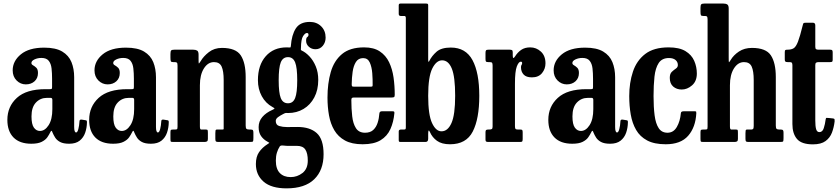

<svg xmlns="http://www.w3.org/2000/svg" viewBox="-20 -800 4726 1082"><path d="M21.5 -124.5Q21.5 -199.5 75 -248.5Q128.5 -297.5 236.5 -297.5H260.5Q269.5 -297.5 271.5 -299.5Q273.5 -301.5 273.5 -310.5V-356.5Q273.5 -388 270.5 -414.5Q267.5 -441 254.8 -457.2Q242 -473.5 213.5 -473.5Q192 -473.5 174.5 -465.2Q157 -457 157 -445Q157 -437 166.2 -432Q175.5 -427 184.8 -418Q194 -409 194 -388.5Q194 -359.5 174.8 -342Q155.5 -324.5 125.5 -324.5Q95.5 -324.5 73.5 -346.5Q51.5 -368.5 51.5 -403.5Q51.5 -456 97.5 -493.8Q143.5 -531.5 229 -531.5Q294 -531.5 330.8 -509.5Q367.5 -487.5 382.8 -449.8Q398 -412 398 -364.5V-84.5Q398 -53.5 409 -53.5Q416.5 -53.5 421.5 -72.5Q426.5 -91.5 428 -117.5Q428.5 -127.5 440.5 -126L464.5 -122Q470.5 -121.5 470 -110Q469.5 -79.5 460 -52Q450.5 -24.5 428.8 -7.2Q407 10 370 10H369.5Q337 10 318.5 0Q300 -10 290.8 -24.8Q281.5 -39.5 276 -53Q273.5 -61.5 270.5 -62.8Q267.5 -64 262.5 -53Q257 -41.5 246.8 -26.5Q236.5 -11.5 215.2 -0.8Q194 10 156.5 10Q91 10 56.2 -25.2Q21.5 -60.5 21.5 -124.5ZM157.5 -144Q157.5 -99.5 171 -80.8Q184.5 -62 205 -62Q233 -62 254 -94.5Q275 -127 275 -185V-237Q275 -248.5 265.5 -248.5H244.5Q207.5 -248.5 182.5 -222.2Q157.5 -196 157.5 -144Z M482.5 -124.5Q482.5 -199.5 536 -248.5Q589.5 -297.5 697.5 -297.5H721.5Q730.5 -297.5 732.5 -299.5Q734.5 -301.5 734.5 -310.5V-356.5Q734.5 -388 731.5 -414.5Q728.5 -441 715.8 -457.2Q703 -473.5 674.5 -473.5Q653 -473.5 635.5 -465.2Q618 -457 618 -445Q618 -437 627.2 -432Q636.5 -427 645.8 -418Q655 -409 655 -388.5Q655 -359.5 635.8 -342Q616.5 -324.5 586.5 -324.5Q556.5 -324.5 534.5 -346.5Q512.5 -368.5 512.5 -403.5Q512.5 -456 558.5 -493.8Q604.5 -531.5 690 -531.5Q755 -531.5 791.8 -509.5Q828.5 -487.5 843.8 -449.8Q859 -412 859 -364.5V-84.5Q859 -53.5 870 -53.5Q877.5 -53.5 882.5 -72.5Q887.5 -91.5 889 -117.5Q889.5 -127.5 901.5 -126L925.5 -122Q931.5 -121.5 931 -110Q930.5 -79.5 921 -52Q911.5 -24.5 889.8 -7.2Q868 10 831 10H830.5Q798 10 779.5 0Q761 -10 751.8 -24.8Q742.5 -39.5 737 -53Q734.5 -61.5 731.5 -62.8Q728.5 -64 723.5 -53Q718 -41.5 707.8 -26.5Q697.5 -11.5 676.2 -0.8Q655 10 617.5 10Q552 10 517.2 -25.2Q482.5 -60.5 482.5 -124.5ZM618.5 -144Q618.5 -99.5 632 -80.8Q645.5 -62 666 -62Q694 -62 715 -94.5Q736 -127 736 -185V-237Q736 -248.5 726.5 -248.5H705.5Q668.5 -248.5 643.5 -222.2Q618.5 -196 618.5 -144Z M964.5 -450H956Q945 -450 942.8 -454.8Q940.5 -459.5 940.5 -474.5V-495.5Q940.5 -511 944.5 -515.5Q948.5 -520 962.5 -520H1068.5Q1082.5 -520 1090.8 -515Q1099 -510 1099 -492V-470Q1099 -446.5 1100 -443Q1101 -439.5 1111 -455.5Q1126.5 -482.5 1157 -506.2Q1187.5 -530 1230.5 -530Q1309 -530 1336.8 -488Q1364.5 -446 1364.5 -365.5V-92.5Q1364.5 -77.5 1369 -73.8Q1373.5 -70 1385.5 -70H1392.5Q1402.5 -70 1405.2 -66.2Q1408 -62.5 1408 -52V-22.5Q1408 -5.5 1405.5 -2.8Q1403 0 1386.5 0H1211Q1199.5 0 1196.5 -3.2Q1193.5 -6.5 1193.5 -18.5V-49Q1193.5 -57.5 1194.5 -63.8Q1195.5 -70 1202.5 -70H1234Q1240.5 -70 1240.5 -73.5Q1240.5 -77 1240.5 -91V-348.5Q1240.5 -399.5 1229 -424.8Q1217.5 -450 1186 -450Q1151.5 -450 1129 -414.2Q1106.5 -378.5 1106.5 -320V-88Q1106.5 -70 1113 -70H1140.5Q1148.5 -70 1150 -66.5Q1151.5 -63 1151.5 -50V-16.5Q1151.5 -6.5 1146.5 -3.2Q1141.5 0 1132 0H956.5Q944 0 942.2 -2.8Q940.5 -5.5 940.5 -18V-53Q940.5 -65 942.8 -67.5Q945 -70 957 -70H965.5Q974 -70 977.2 -71.8Q980.5 -73.5 980.5 -87V-429.5Q980.5 -443 977.2 -446.5Q974 -450 964.5 -450Z M1433.5 -348Q1433.5 -433 1477.5 -483Q1521.5 -533 1595.5 -533Q1600.5 -533 1602.5 -532.8Q1604.5 -532.5 1606.5 -532.5Q1614 -532 1616 -532.5Q1618 -533 1619 -540Q1623.5 -603.5 1647.2 -640Q1671 -676.5 1726 -676.5Q1764.5 -676.5 1789.8 -651.8Q1815 -627 1815 -588Q1815 -561 1799 -541.8Q1783 -522.5 1758 -522.5Q1736 -522.5 1720.5 -536.5Q1705 -550.5 1705 -570Q1705 -587.5 1711.8 -591.5Q1718.5 -595.5 1718.5 -604.5Q1718.5 -614 1709.5 -614Q1699.5 -614 1688 -596.5Q1676.5 -579 1676 -530Q1676 -523.5 1675.5 -520.5Q1675 -517.5 1680.5 -515Q1702.5 -505 1724 -482.2Q1745.5 -459.5 1759.5 -426Q1773.5 -392.5 1773.5 -349.5Q1773.5 -293 1751.2 -251Q1729 -209 1690.5 -186Q1652 -163 1603 -163Q1598.5 -163 1592 -163.5Q1587 -163.5 1577 -158Q1560 -149.5 1547 -140Q1534 -130.5 1534 -118.5Q1534 -95.5 1553.8 -89.8Q1573.5 -84 1597 -84Q1605.5 -84 1626.5 -84.2Q1647.5 -84.5 1656.5 -84.5Q1726.5 -84.5 1765 -50Q1803.5 -15.5 1803.5 69Q1803.5 159 1750.8 210.2Q1698 261.5 1595 261.5Q1509 261.5 1465.5 223.8Q1422 186 1422 124.5Q1422 83.5 1439.8 57.5Q1457.5 31.5 1489 11.5Q1498.5 5.5 1497.8 4.5Q1497 3.5 1487.5 -1.5Q1465 -13.5 1451.2 -33.2Q1437.5 -53 1437.5 -84Q1437.5 -116 1458.2 -140.5Q1479 -165 1515.5 -181Q1528 -186.5 1526.8 -189Q1525.5 -191.5 1515.5 -197Q1477 -218 1455.2 -258Q1433.5 -298 1433.5 -348ZM1550.5 -348Q1550.5 -277 1562.2 -247.5Q1574 -218 1603 -218Q1631.5 -218 1643.2 -247.5Q1655 -277 1655 -348Q1655 -419 1643.2 -448.5Q1631.5 -478 1603 -478Q1574 -478 1562.2 -448.5Q1550.5 -419 1550.5 -348ZM1714.5 105Q1714.5 64 1700.8 43Q1687 22 1653.5 22H1608Q1600.5 22 1594.5 21.8Q1588.5 21.5 1574 20Q1561.5 19 1557 24.5Q1546.5 40.5 1540.5 60.2Q1534.5 80 1534.5 105.5Q1534.5 152 1556.8 175Q1579 198 1618 198Q1655 198 1684.8 174.8Q1714.5 151.5 1714.5 105Z M1825.5 -250Q1825.5 -330 1844 -394Q1862.5 -458 1907.5 -495.5Q1952.5 -533 2032 -533Q2086.5 -533 2120.5 -510.2Q2154.5 -487.5 2172.8 -449.2Q2191 -411 2197.8 -363.5Q2204.5 -316 2204.5 -266.5Q2204.5 -256 2201 -253.2Q2197.5 -250.5 2187 -250.5H1975Q1966 -250.5 1963 -247.5Q1960 -244.5 1960 -236Q1960 -186.5 1964.8 -144.8Q1969.5 -103 1986 -77.5Q2002.5 -52 2037 -52Q2066.5 -52 2083.2 -67.5Q2100 -83 2108 -107.8Q2116 -132.5 2118 -161Q2119 -173 2133 -173H2191Q2199.5 -173 2201.2 -170.5Q2203 -168 2202.5 -162Q2198 -112.5 2180.2 -72.8Q2162.5 -33 2125 -10Q2087.5 13 2023.5 13Q1963 13 1924.2 -8.2Q1885.5 -29.5 1864 -66Q1842.5 -102.5 1834 -150Q1825.5 -197.5 1825.5 -250ZM1976 -311.5H2066Q2076 -311.5 2078 -313Q2080 -314.5 2080 -321Q2080.5 -352.5 2077.8 -387.8Q2075 -423 2063.8 -447.8Q2052.5 -472.5 2026.5 -472.5Q1999.5 -472.5 1985.8 -450.8Q1972 -429 1967.2 -395.2Q1962.5 -361.5 1962 -326Q1962 -317.5 1963.8 -314.5Q1965.5 -311.5 1976 -311.5Z M2238.5 -710Q2227 -710 2227 -722V-770Q2227 -780 2236.5 -780H2380.5Q2386.5 -780 2389.8 -778.5Q2393 -777 2393 -770V-466Q2393 -443.5 2399 -456Q2413.5 -485 2440.2 -508.5Q2467 -532 2520.5 -532Q2604.5 -532 2642.8 -461Q2681 -390 2681 -260Q2681 -130.5 2644.2 -58.8Q2607.5 13 2516 13Q2469.5 13 2442.5 -6.5Q2415.5 -26 2402.5 -56.5Q2393 -77 2393 -45V-18Q2393 0 2378 0H2239Q2231.5 0 2229.2 -1.8Q2227 -3.5 2227 -11V-59.5Q2227 -70 2240 -70H2255.5Q2263 -70 2265 -72.2Q2267 -74.5 2267 -82.5V-699Q2267 -710 2258.5 -710ZM2393 -260Q2393 -153 2414.8 -106.5Q2436.5 -60 2468 -60Q2503.5 -60 2524.2 -106.5Q2545 -153 2545 -260Q2545 -367.5 2526 -413.8Q2507 -460 2471.5 -460Q2439 -460 2416 -413.8Q2393 -367.5 2393 -260Z M2756 -430.5Q2756 -442.5 2753 -446.2Q2750 -450 2738.5 -450H2732Q2721 -450 2718.5 -453.5Q2716 -457 2716 -468V-502Q2716 -512.5 2719 -516.2Q2722 -520 2733 -520H2852Q2861 -520 2865.2 -517.5Q2869.5 -515 2869.5 -505.5V-488.5Q2869.5 -461.5 2882.5 -482Q2896.5 -504.5 2917 -518.8Q2937.5 -533 2968 -533Q3002.5 -533 3028.2 -509.2Q3054 -485.5 3054 -443Q3054 -412 3034.5 -388Q3015 -364 2977.5 -364Q2945.5 -364 2930.8 -380Q2916 -396 2916 -421Q2916 -430.5 2919.2 -434.2Q2922.5 -438 2922.5 -444.5Q2922.5 -452.5 2915 -452.5Q2903 -452.5 2892.5 -425.5Q2882 -398.5 2882 -328V-89.5Q2882 -78 2884.8 -74Q2887.5 -70 2899 -70H2912Q2921.5 -70 2923.5 -66.2Q2925.5 -62.5 2925.5 -53V-17Q2925.5 -7 2923.2 -3.5Q2921 0 2911.5 0H2732.5Q2724 0 2720 -2.2Q2716 -4.5 2716 -13V-55.5Q2716 -64.5 2719.5 -67.2Q2723 -70 2731.5 -70H2736Q2748 -70 2752 -73.2Q2756 -76.5 2756 -87.5Z M3070 -124.5Q3070 -199.5 3123.5 -248.5Q3177 -297.5 3285 -297.5H3309Q3318 -297.5 3320 -299.5Q3322 -301.5 3322 -310.5V-356.5Q3322 -388 3319 -414.5Q3316 -441 3303.2 -457.2Q3290.5 -473.5 3262 -473.5Q3240.5 -473.5 3223 -465.2Q3205.5 -457 3205.5 -445Q3205.5 -437 3214.8 -432Q3224 -427 3233.2 -418Q3242.5 -409 3242.5 -388.5Q3242.5 -359.5 3223.2 -342Q3204 -324.5 3174 -324.5Q3144 -324.5 3122 -346.5Q3100 -368.5 3100 -403.5Q3100 -456 3146 -493.8Q3192 -531.5 3277.5 -531.5Q3342.5 -531.5 3379.2 -509.5Q3416 -487.5 3431.2 -449.8Q3446.5 -412 3446.5 -364.5V-84.5Q3446.5 -53.5 3457.5 -53.5Q3465 -53.5 3470 -72.5Q3475 -91.5 3476.5 -117.5Q3477 -127.5 3489 -126L3513 -122Q3519 -121.5 3518.5 -110Q3518 -79.5 3508.5 -52Q3499 -24.5 3477.2 -7.2Q3455.5 10 3418.5 10H3418Q3385.5 10 3367 0Q3348.5 -10 3339.2 -24.8Q3330 -39.5 3324.5 -53Q3322 -61.5 3319 -62.8Q3316 -64 3311 -53Q3305.5 -41.5 3295.2 -26.5Q3285 -11.5 3263.8 -0.8Q3242.5 10 3205 10Q3139.5 10 3104.8 -25.2Q3070 -60.5 3070 -124.5ZM3206 -144Q3206 -99.5 3219.5 -80.8Q3233 -62 3253.5 -62Q3281.5 -62 3302.5 -94.5Q3323.5 -127 3323.5 -185V-237Q3323.5 -248.5 3314 -248.5H3293Q3256 -248.5 3231 -222.2Q3206 -196 3206 -144Z M3526 -258.5Q3526 -333.5 3546.8 -396Q3567.5 -458.5 3616 -495.8Q3664.5 -533 3748 -533Q3808 -533 3842.8 -512Q3877.5 -491 3892.2 -457.2Q3907 -423.5 3907 -385.5Q3907 -342.5 3880 -319Q3853 -295.5 3822 -295.5Q3793 -295.5 3773.8 -312.2Q3754.5 -329 3754.5 -361Q3754.5 -384.5 3766 -395.2Q3777.5 -406 3788.8 -413.5Q3800 -421 3800 -433.5Q3800 -451 3786.8 -462Q3773.5 -473 3750 -473Q3710.5 -473 3692 -444.8Q3673.5 -416.5 3668.2 -368Q3663 -319.5 3663 -258.5Q3663 -196.5 3669 -150Q3675 -103.5 3692 -77.8Q3709 -52 3741.5 -52Q3775.5 -52 3794.2 -84.5Q3813 -117 3817 -162.5Q3817.5 -173 3834 -173H3892.5Q3902 -173 3903 -171.2Q3904 -169.5 3904 -162Q3900 -83 3858.2 -35Q3816.5 13 3731.5 13Q3667.5 13 3627 -8.5Q3586.5 -30 3564.8 -67.8Q3543 -105.5 3534.5 -154.5Q3526 -203.5 3526 -258.5Z M3952 -710H3943.5Q3932 -710 3929.8 -714.8Q3927.5 -719.5 3927.5 -734.5V-755.5Q3927.5 -771 3931.8 -775.5Q3936 -780 3949.5 -780H4056Q4070 -780 4078.2 -775Q4086.5 -770 4086.5 -752V-477Q4086.5 -453.5 4087.5 -450Q4088.5 -446.5 4098 -462.5Q4114 -489.5 4144.5 -509.8Q4175 -530 4217.5 -530Q4296.5 -530 4324.2 -488Q4352 -446 4352 -365.5V-92.5Q4352 -77.5 4356.5 -73.8Q4361 -70 4372.5 -70H4380Q4389.5 -70 4392.5 -66.2Q4395.5 -62.5 4395.5 -52V-22.5Q4395.5 -5.5 4393 -2.8Q4390.5 0 4374 0H4198.5Q4187 0 4184 -3.2Q4181 -6.5 4181 -18.5V-49Q4181 -57.5 4182 -63.8Q4183 -70 4190 -70H4214.5Q4220.5 -70 4224 -73.5Q4227.5 -77 4227.5 -91V-348.5Q4227.5 -399.5 4216 -424.8Q4204.5 -450 4173 -450Q4138.5 -450 4116 -414.2Q4093.5 -378.5 4093.5 -320V-88Q4093.5 -70 4100.5 -70H4128Q4136 -70 4137.2 -66.5Q4138.5 -63 4138.5 -50V-16.5Q4138.5 -6.5 4133.5 -3.2Q4128.5 0 4119.5 0H3943.5Q3931.5 0 3929.5 -2.8Q3927.5 -5.5 3927.5 -18V-53Q3927.5 -65 3930 -67.5Q3932.5 -70 3944.5 -70H3952.5Q3961.5 -70 3964.5 -71.8Q3967.5 -73.5 3967.5 -87V-689.5Q3967.5 -703 3964.5 -706.5Q3961.5 -710 3952 -710Z M4683.5 -116Q4679.5 -82.5 4668.5 -53Q4657.5 -23.5 4632.2 -5Q4607 13.5 4561 13.5Q4497 13.5 4471.2 -17Q4445.5 -47.5 4445.5 -101V-432.5Q4445.5 -442 4442.5 -446Q4439.5 -450 4430 -450H4419.5Q4409.5 -450 4406 -452.8Q4402.5 -455.5 4402.5 -465.5V-505Q4402.5 -515.5 4405.5 -517.8Q4408.5 -520 4418.5 -520Q4439.5 -520 4452.5 -528Q4465.5 -536 4476.8 -564.8Q4488 -593.5 4503.5 -656.5Q4505.5 -665.5 4507.8 -668.8Q4510 -672 4522 -672H4560.5Q4574.5 -672 4574.5 -657V-537Q4574.5 -526 4578.8 -523Q4583 -520 4593 -520H4657.5Q4666.5 -520 4669.5 -517Q4672.5 -514 4672.5 -504.5V-462.5Q4672.5 -454 4669 -452Q4665.5 -450 4657 -450H4594Q4584.5 -450 4579.5 -447Q4574.5 -444 4574.5 -433.5V-121Q4574.5 -89 4579.2 -72.2Q4584 -55.5 4597.5 -55.5Q4615 -55.5 4622.2 -77.5Q4629.5 -99.5 4633 -127.5Q4634 -136 4638.5 -135.8Q4643 -135.5 4651.5 -135L4674.5 -132.5Q4682 -131.5 4683 -127.8Q4684 -124 4683.5 -116Z"/></svg>

Font: Besley* Condensed Semi
Style: Regular
Weight: 600
Width: 3
Designer: Owen Earl
Foundry: indestructible type*
Version: Version 3.000; ttfautohint (v1.8.3)